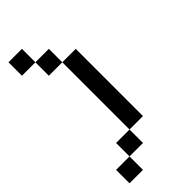

<svg xmlns="http://www.w3.org/2000/svg" viewBox="-190 -534 631 631"><g transform="rotate(-45 125.0 -219.0)"><path d="M0 -437.5V-500H62.5V-437.5ZM62.5 -375V-437.5H125V-375ZM125 -312.5V-375H187.5V-312.5ZM125 -250V-312.5H187.5V-250ZM125 -187.5V-250H187.5V-187.5ZM125 -125V-187.5H187.5V-125ZM125 -62.5V-125H187.5V-62.5ZM0 62.5V0H62.5V62.5ZM62.5 0V-62.5H125V0Z"/></g></svg>

Font: AprilSans
Style: Regular
Weight: 400
Designer: typesprite
Version: Version 1.001;PS 001.001;hotconv 1.0.88;makeotf.lib2.5.64775